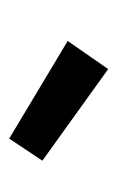

<svg xmlns="http://www.w3.org/2000/svg" viewBox="61 -953 255 417"><g transform="rotate(90 188.5 -744.5)"><path d="M281 -637 69 -764 130 -852 329 -709Z"/></g></svg>

Font: Yaldevi SemiBold
Style: Regular
Weight: 600
Designer: Sol Matas, Rajitha Manaperi, Kosala Senevirathne
Foundry: Mooniak
Version: Version 1.100